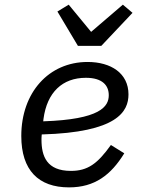

<svg xmlns="http://www.w3.org/2000/svg" viewBox="-20 -795 640 827"><path d="M277.3 12.1C388.1 12.1 457.7 -41.2 515.3 -134.6L457.7 -170.5C399.9 -89.8 358 -58.9 285.5 -58.9C180.8 -58.9 158.7 -122.9 158.7 -193.2C158.7 -195.7 158.7 -206 159.8 -215.9C486.2 -224.8 533.4 -315 533.4 -388.5C533.4 -479 458.5 -528.1 357.2 -528.1C190 -528.1 71.7 -396.3 71.7 -209.2C71.7 -61.8 145.6 12.1 277.3 12.1ZM166.2 -272.4 167.3 -282.7C182.5 -397.4 248.9 -459.9 349.8 -459.9C422.2 -459.9 448.5 -426.1 448.5 -384.9C448.5 -336.3 412.6 -280.5 166.2 -272.4ZM227.3 -745.4 315.7 -597.3H416.2L550.8 -739.7L509.2 -774.9L372.5 -657.7L275.9 -774.9Z"/></svg>

Font: Margiela Mono Italic Text It
Style: Regular
Weight: 400
Designer: Mike Abbink, Paul van der Laan, Pieter van Rosmalen
Foundry: Bold Monday
Version: Version 2.003 2021